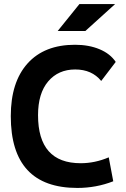

<svg xmlns="http://www.w3.org/2000/svg" viewBox="-20 -926 626 956"><path d="M365.2 9.8Q33.7 9.8 33.7 -347.7Q33.7 -517.1 117.2 -610.1Q200.7 -703.1 353.5 -703.1Q422.4 -703.1 475.6 -680.9Q528.8 -658.7 556.2 -617.7L483.9 -522.9Q437.5 -580.1 354.5 -580.1Q270.5 -580.1 220 -520.8Q169.4 -461.4 169.4 -352.5Q169.4 -113.3 381.8 -113.3Q452.6 -113.3 521.5 -142.6L543.9 -23.4Q459 9.8 365.2 9.8ZM267.1 -771.5 375.5 -905.8H553.2L404.8 -771.5Z"/></svg>

Font: Cascadia Code NF
Style: Bold
Weight: 700
Monospace: yes
Designer: Aaron Bell
Foundry: Saja Typeworks
Version: Version 2404.023; ttfautohint (v1.8.4)